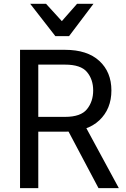

<svg xmlns="http://www.w3.org/2000/svg" viewBox="-20 -967 650 987"><path d="M83 0V-710.9H314.5Q428.7 -710.9 490.7 -653.8Q552.7 -596.7 552.7 -502Q552.7 -407.2 490.7 -348.6Q428.7 -290 314.5 -290H176.8V0ZM176.8 -366.2H314.5Q395.5 -366.2 427.2 -405.8Q459 -445.3 459 -502Q459 -558.6 427.2 -596.7Q395.5 -634.8 314.5 -634.8H176.8ZM486.3 0 312.5 -328.1 405.3 -342.3 590.8 0ZM264.6 -781.2 135.3 -947.3H216.8L297.9 -858.4L376 -947.3H460.4L335 -781.2Z"/></svg>

Font: RobotoFlex
Style: Regular
Weight: 400
Designer: Berlow after Robertson
Foundry: Google
Version: Version 2.136